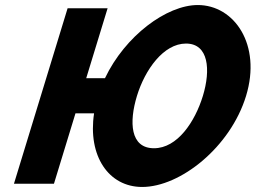

<svg xmlns="http://www.w3.org/2000/svg" viewBox="-20 -738 1021 767"><path d="M281.5 -285.2H355.8C330 -115.1 414 8.9 547.9 8.9C700.5 8.9 900.4 -150.1 963 -354.9C1025.6 -559.8 915.9 -717.9 770.1 -717.9C646 -717.9 479.8 -595 399.3 -425.5H324.4L409.9 -705.1H250.1L35.7 -3.9H195.5ZM527.1 -354.9C559.1 -459.5 633.2 -564 723 -564C813.5 -564 822.4 -459.5 790.5 -354.9C758.5 -250.4 688.1 -145.8 595.2 -145.8C499.8 -145.8 495.2 -250.4 527.1 -354.9Z"/></svg>

Font: Hussar
Style: BdSuprConOblThree
Weight: 700
Foundry: Cannot Into Space Fonts
Version: Version 2.00